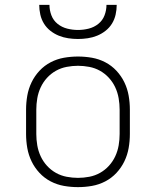

<svg xmlns="http://www.w3.org/2000/svg" viewBox="-20 -760 640 788"><path d="M300 8Q271 8 242.5 3Q214 -2 188 -15.5Q162 -29 142 -50.5Q122 -72 109.5 -98Q97 -124 92 -152.5Q87 -181 87 -210V-310Q87 -339 92 -367.5Q97 -396 109.5 -422Q122 -448 142 -469.5Q162 -491 188 -504.5Q214 -518 242.5 -523Q271 -528 300 -528Q329 -528 357.5 -523Q386 -518 412 -504.5Q438 -491 458 -469.5Q478 -448 490.5 -422Q503 -396 508 -367.5Q513 -339 513 -310V-210Q513 -181 508 -152.5Q503 -124 490.5 -98Q478 -72 458 -50.5Q438 -29 412 -15.5Q386 -2 357.5 3Q329 8 300 8ZM300 -30Q323 -30 346.5 -34.5Q370 -39 390.5 -50.5Q411 -62 427 -79.5Q443 -97 453 -118.5Q463 -140 467 -163.5Q471 -187 471 -210V-310Q471 -333 467 -356.5Q463 -380 453 -401.5Q443 -423 427 -440.5Q411 -458 390.5 -469.5Q370 -481 346.5 -485.5Q323 -490 300 -490Q277 -490 253.5 -485.5Q230 -481 209.5 -469.5Q189 -458 173 -440.5Q157 -423 147 -401.5Q137 -380 133 -356.5Q129 -333 129 -310V-210Q129 -187 133 -163.5Q137 -140 147 -118.5Q157 -97 173 -79.5Q189 -62 209.5 -50.5Q230 -39 253.5 -34.5Q277 -30 300 -30ZM300 -600Q280 -600 260 -603Q240 -606 221.5 -613.5Q203 -621 187 -633.5Q171 -646 160.5 -663Q150 -680 145.5 -700Q141 -720 141 -740H183Q183 -718 191 -697Q199 -676 216.5 -662Q234 -648 256 -642.5Q278 -637 300 -637Q322 -637 344 -642.5Q366 -648 383.5 -662Q401 -676 409 -697Q417 -718 417 -740H459Q459 -720 454.5 -700Q450 -680 439.5 -663Q429 -646 413 -633.5Q397 -621 378.5 -613.5Q360 -606 340 -603Q320 -600 300 -600Z"/></svg>

Font: Iosevka Extralight Extended
Style: Regular
Weight: 200
Width: 7
Monospace: yes
Designer: Belleve Invis
Foundry: Belleve Invis
Version: Version 32.5.0; ttfautohint (v1.8.4)